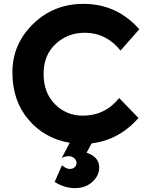

<svg xmlns="http://www.w3.org/2000/svg" viewBox="-20 -735 772 991"><path d="M407 -138Q522 -138 595 -229L695 -126Q594 -12 453 5L427 53Q492 75 492 129Q492 172 456.5 204Q421 236 367 236Q313 236 262 204L300 118Q322 137 339 137Q356 137 365.5 128Q375 119 375 105.5Q375 92 363 81.5Q351 71 334.5 71Q318 71 299 80L340 2Q210 -20 127 -117.5Q44 -215 44 -361Q44 -507 150.5 -611Q257 -715 411 -715Q583 -715 699 -584L602 -474Q528 -566 418 -566Q330 -566 267.5 -508.5Q205 -451 205 -353.5Q205 -256 264 -197Q323 -138 407 -138Z"/></svg>

Font: Montserrat Alternates
Style: Bold
Weight: 700
Version: Version 2.001